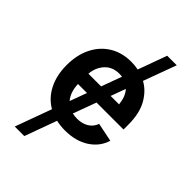

<svg xmlns="http://www.w3.org/2000/svg" viewBox="-271 -829 1133 1133"><g transform="rotate(45 295.5 -262.0)"><path d="M83.5 204.1 166.5 -23.4Q107.9 -57.6 75.7 -120.8Q43.5 -184.1 43.5 -269.5Q43.5 -353.5 75 -417.2Q106.4 -481 164.3 -516.8Q222.2 -552.7 300.3 -552.7Q330.1 -552.7 358.4 -546.9L424.3 -727.5H503.9L428.2 -521.5Q482.4 -491.7 516.1 -431.4Q549.8 -371.1 549.8 -277.3V-237.3H324.7L271.5 -92.8Q289.6 -88.4 310.1 -88.4Q352.1 -88.4 382.1 -106.4Q412.1 -124.5 424.8 -159.2L541.5 -135.3Q522 -69.3 460.7 -29.1Q399.4 11.2 308.6 11.2Q270.5 11.2 236.3 3.4L163.1 204.1ZM276.4 -323.7 323.2 -451.7Q312.5 -453.1 300.8 -453.1Q242.7 -453.1 208.7 -415.8Q174.8 -378.4 170.4 -323.7ZM206.1 -131.3 245.1 -237.3H169.9Q172.4 -170.4 206.1 -131.3ZM390.1 -416.5 356 -323.7H426.3Q420.4 -382.8 390.1 -416.5Z"/></g></svg>

Font: Inter SemiBold
Style: Regular
Weight: 600
Designer: Rasmus Andersson
Foundry: rsms
Version: Version 4.001;git-9221beed3